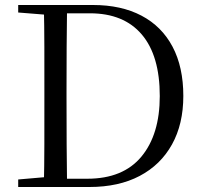

<svg xmlns="http://www.w3.org/2000/svg" viewBox="-20 -748 810 768"><path d="M52.8 0V-30.1L190.9 -42.1H202.2V0ZM155.3 0Q157.3 -83.6 157.4 -170.3Q157.5 -256.9 157.5 -357.6V-385.1Q157.5 -474.3 157.4 -559.5Q157.3 -644.8 155.3 -728H248.3Q247.1 -645.2 246.6 -559.9Q246.1 -474.5 246.1 -385.1V-357.6Q246.1 -257.3 246.6 -170.7Q247.1 -84.1 248.3 0ZM202.2 0V-33.1H329.3Q472.4 -33.1 545.8 -121.7Q619.1 -210.3 619.1 -363.7Q619.1 -525.4 547.1 -610.1Q475 -694.8 339.6 -694.8H202.2V-728H352.2Q464.9 -728 545.9 -685.4Q626.9 -642.8 670.1 -561.4Q713.3 -479.9 713.3 -364.2Q713.3 -251.9 668 -170.3Q622.7 -88.6 538.8 -44.3Q454.9 0 337.6 0ZM52.8 -698V-728H202.2V-686.9H190.9Z"/></svg>

Font: Noto Serif SC
Style: Regular
Weight: 200
Designer: Ryoko NISHIZUKA 西塚涼子 (kana & ideographs); Frank Grießhammer (Latin, Greek & Cyrillic); Wenlong ZHANG 张文龙 (bopomofo); San
Foundry: Adobe
Version: Version 2.001;hotconv 1.1.0;makeotfexe 2.6.0